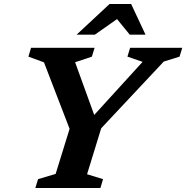

<svg xmlns="http://www.w3.org/2000/svg" viewBox="-20 -936 928 956"><path d="M690 -628 614.5 -654 628 -698H887.5L874 -654L795.5 -629.5L484 -297.5L413.5 -68.5L493 -44L480 0H156L169.5 -44L257 -70L326.5 -294.5L199 -625.5L121.5 -654L134.5 -698H451L437.5 -654L354 -626L459.5 -335L423.5 -335.5ZM361.5 -763.5 525.5 -916H633L704.5 -763.5H626L552.5 -853.5H580.5L452.5 -763.5Z"/></svg>

Font: Newsreader 9pt SemiBold
Style: Italic
Weight: 600
Italic angle: -17°
Designer: Hugues Gentile
Foundry: Production Type
Version: Version 1.003